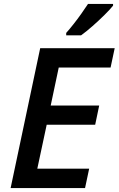

<svg xmlns="http://www.w3.org/2000/svg" viewBox="-20 -960 605 980"><path d="M34.2 0 185.1 -713.9H565.4L544.4 -615.2H279.8L238.8 -421.4H486.3L465.8 -323.2H218.3L170.4 -99.1H435.1L414.1 0ZM317.9 -779.8V-792Q335 -811 355.2 -836.7Q375.5 -862.3 394.8 -889.6Q414.1 -917 429.2 -939.9H557.1V-931.2Q543 -913.1 513.9 -884.3Q484.9 -855.5 452.4 -826.9Q419.9 -798.3 394 -779.8Z"/></svg>

Font: Open Sans SemiBold
Style: Italic
Weight: 600
Italic angle: -12°
Designer: Monotype Design Team
Foundry: Monotype Imaging Inc.
Version: Version 3.003; ttfautohint (v1.8.4)